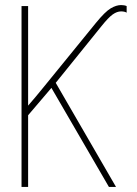

<svg xmlns="http://www.w3.org/2000/svg" viewBox="-20 -738 540 758"><path d="M65 0V-714H91V-321Q107 -340 120.5 -355.5Q134 -371 153 -395L359 -648Q395 -692 417 -705Q439 -718 458 -718Q471 -718 480 -714V-688Q472 -693 458 -693Q442 -693 425 -681Q408 -669 380 -634L200 -411L438 0H410L183 -391L91 -283V0Z"/></svg>

Font: Noto Sans Mono ExtraCondensed Thin
Style: Regular
Weight: 100
Width: 2
Designer: Monotype Design Team
Foundry: Monotype Imaging Inc.
Version: Version 2.014; ttfautohint (v1.8.4.7-5d5b)